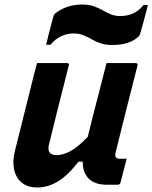

<svg xmlns="http://www.w3.org/2000/svg" viewBox="-20 -817 674 849"><path d="M144 -538H276Q288 -538 284 -527Q262 -440 240 -353.5Q218 -267 197 -180Q184 -131 231 -131Q258 -131 291 -148.5Q324 -166 368 -212Q380 -261 392 -308.5Q404 -356 418.5 -411Q433 -466 451 -538H580Q591 -538 588 -527Q563 -430 537.5 -328.5Q512 -227 491 -142Q488 -126 493 -121Q499 -115 509 -115H540L513 -10Q510 0 500 0H454Q399 0 372 -27.5Q345 -55 346 -102H327Q281 -42 236.5 -15Q192 12 146 12Q101 12 75 -10.5Q49 -33 42 -69.5Q35 -106 45 -146Q63 -220 82 -294Q101 -368 119 -442Q125 -468 131.5 -492.5Q138 -517 144 -538ZM512 -746Q541 -746 567 -757Q593 -768 615 -795H634Q630 -779 624 -756Q618 -733 612 -711Q606 -689 602 -676Q600 -668 598.5 -663.5Q597 -659 589 -652Q550 -618 476 -618Q447 -618 425 -625.5Q403 -633 385 -643.5Q367 -654 348 -661.5Q329 -669 306 -669Q245 -669 203 -619H184Q188 -636 193.5 -658.5Q199 -681 205 -702.5Q211 -724 214 -737Q216 -745 218 -750Q220 -755 227 -760Q248 -776 277 -786.5Q306 -797 344 -797Q373 -797 394.5 -789.5Q416 -782 434 -771.5Q452 -761 470.5 -753.5Q489 -746 512 -746Z"/></svg>

Font: Recursive Sn Lnr St
Style: Bold Italic
Weight: 700
Italic angle: -15°
Version: Version 1.079;hotconv 1.0.112;makeotfexe 2.5.65598; ttfautoh